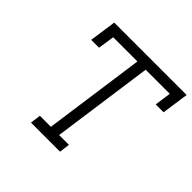

<svg xmlns="http://www.w3.org/2000/svg" viewBox="-175 -868 1037 1037"><g transform="rotate(45 343.0 -350.0)"><path d="M205 -60 197 0H419L427 -60H352L433 -640H617L604 -546H664L686 -700H133L111 -546H171L185 -640H370L289 -60Z"/></g></svg>

Font: Josefin Slab Thin SemiBold
Style: Italic
Weight: 600
Italic angle: -12°
Version: Version 2.000